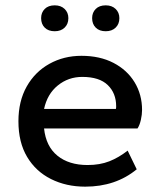

<svg xmlns="http://www.w3.org/2000/svg" viewBox="-20 -689 600 719"><path d="M299 10Q228 10 171 -18.5Q114 -47 81.5 -101.5Q49 -156 49 -235Q49 -310 80 -365Q111 -420 165 -450Q219 -480 285 -480Q354 -480 405 -453.5Q456 -427 484 -381Q512 -335 512 -277Q512 -260 507.5 -240Q503 -220 495 -208H145Q152 -141 195 -106Q238 -71 308 -71Q354 -71 389.5 -85Q425 -99 458 -125L492 -55Q413 10 299 10ZM145 -281H414Q415 -285 415 -291Q415 -340 383.5 -370.5Q352 -401 288 -401Q236 -401 196.5 -369Q157 -337 145 -281ZM376 -572Q352 -572 338.5 -585.5Q325 -599 325 -621Q325 -642 338.5 -655.5Q352 -669 376 -669Q399 -669 413 -655.5Q427 -642 427 -621Q427 -599 413 -585.5Q399 -572 376 -572ZM185 -572Q161 -572 147.5 -585.5Q134 -599 134 -621Q134 -642 147.5 -655.5Q161 -669 185 -669Q208 -669 222 -655.5Q236 -642 236 -621Q236 -599 222 -585.5Q208 -572 185 -572Z"/></svg>

Font: Gantari Medium
Style: Regular
Weight: 500
Designer: Anugrah Pasau
Foundry: Lafontype
Version: Version 1.000; ttfautohint (v1.8.4.7-5d5b)